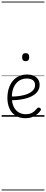

<svg xmlns="http://www.w3.org/2000/svg" viewBox="-20 -1435 566 2360"><path d="M293 18Q219 18 169.5 -15Q120 -48 95.5 -104Q71 -160 71 -229Q71 -294 88 -347.5Q105 -401 136.5 -439.5Q168 -478 212 -498.5Q256 -519 311 -519Q365 -519 399 -502Q433 -485 450 -456.5Q467 -428 467 -393Q467 -355 450 -324.5Q433 -294 402 -271.5Q371 -249 328 -234Q285 -219 232 -211Q179 -203 120 -203V-249Q165 -248 207.5 -253.5Q250 -259 287 -269.5Q324 -280 352 -297Q380 -314 395.5 -337Q411 -360 411 -390Q411 -430 383.5 -450Q356 -470 307 -470Q272 -470 239.5 -456Q207 -442 181.5 -413.5Q156 -385 141 -342Q126 -299 126 -240Q126 -168 149 -122Q172 -76 210.5 -53.5Q249 -31 296 -31Q335 -31 360.5 -42Q386 -53 404.5 -70Q423 -87 439 -106Q448 -114 455.5 -113.5Q463 -113 472 -107Q480 -101 483 -93Q486 -85 479 -77Q463 -53 436.5 -31Q410 -9 374 4.5Q338 18 293 18ZM295 -683Q273 -683 262.5 -695Q252 -707 252 -732Q252 -757 262.5 -769.5Q273 -782 295 -782Q317 -782 328 -769.5Q339 -757 339 -732Q339 -707 328 -695Q317 -683 295 -683ZM0 895H526V905H0ZM0 -20H526V0H0ZM0 -505H526V-500H0ZM0 -1415H526V-1405H0Z"/></svg>

Font: Playwrite BE WAL Guides
Style: Regular
Weight: 400
Designer: Veronika Burian, José Scaglione
Foundry: TypeTogether
Version: Version 1.003